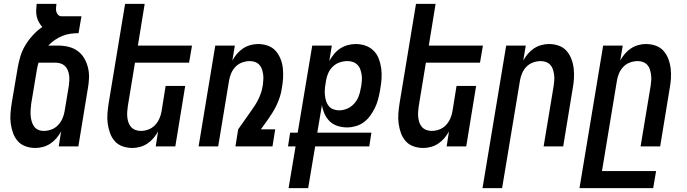

<svg xmlns="http://www.w3.org/2000/svg" viewBox="-20 -755 3540 990"><path d="M163 8Q136 8 112 -0.5Q88 -9 72 -27Q56 -45 47.5 -68.5Q39 -92 35.5 -117.5Q32 -143 34 -169Q36 -195 40 -221L71 -404Q76 -434 85 -464Q94 -494 110.5 -521.5Q127 -549 149.5 -573.5Q172 -598 198 -616Q188 -627 180.5 -640.5Q173 -654 169.5 -669.5Q166 -685 166.5 -701.5Q167 -718 169 -735H271Q270 -725 269 -714.5Q268 -704 270.5 -694.5Q273 -685 280 -678Q287 -671 298 -671H400L385 -584Q364 -584 343 -581Q322 -578 302 -570Q282 -562 263 -549Q244 -536 229 -520H280Q308 -520 334 -513.5Q360 -507 380.5 -492Q401 -477 414 -455Q427 -433 433.5 -407Q440 -381 439 -353.5Q438 -326 433 -299L384 0H283L295 -77Q285 -59 271 -42.5Q257 -26 239.5 -14.5Q222 -3 202 2.5Q182 8 163 8ZM206 -80Q225 -80 244.5 -87Q264 -94 278.5 -109Q293 -124 301.5 -143Q310 -162 313 -181L335 -313Q337 -327 337.5 -341Q338 -355 336 -368.5Q334 -382 329 -394Q324 -406 314.5 -415Q305 -424 292 -428Q279 -432 265 -432H179Q175 -421 173 -410.5Q171 -400 169 -389L141 -221Q139 -206 138 -190.5Q137 -175 138 -160Q139 -145 143 -130.5Q147 -116 155 -104Q163 -92 176.5 -86Q190 -80 206 -80Z M663 8Q636 8 612 -0.5Q588 -9 572 -27Q556 -45 547.5 -68.5Q539 -92 535.5 -117.5Q532 -143 534 -169Q536 -195 540 -221L625 -735H726L691 -520H970L955 -432H676L639 -207Q637 -193 636 -178.5Q635 -164 636.5 -150Q638 -136 642.5 -123Q647 -110 656 -100Q665 -90 678 -85Q691 -80 706 -80Q725 -80 744.5 -87Q764 -94 778.5 -109Q793 -124 801.5 -143Q810 -162 813 -181L834 -312H935L884 0H783L795 -77Q785 -59 771 -42.5Q757 -26 739.5 -14.5Q722 -3 702 2.5Q682 8 663 8Z M1004 0 1090 -520H1191L1178 -443Q1188 -461 1202 -477.5Q1216 -494 1233.5 -505.5Q1251 -517 1271 -522.5Q1291 -528 1310 -528Q1337 -528 1361 -519.5Q1385 -511 1401 -493Q1417 -475 1426.5 -451.5Q1436 -428 1438.5 -402.5Q1441 -377 1439.5 -351Q1438 -325 1433 -299Q1430 -277 1423 -255.5Q1416 -234 1406.5 -213.5Q1397 -193 1384.5 -173.5Q1372 -154 1359 -135L1325 -88H1399L1385 0H1194L1208 -88L1277 -186Q1287 -200 1296.5 -215Q1306 -230 1313.5 -246Q1321 -262 1326.5 -278.5Q1332 -295 1334 -311L1335 -313Q1336 -327 1337.5 -341.5Q1339 -356 1337 -370Q1335 -384 1331 -397Q1327 -410 1318 -420Q1309 -430 1296 -435Q1283 -440 1268 -440Q1249 -440 1229 -433Q1209 -426 1194.5 -411Q1180 -396 1172 -377Q1164 -358 1161 -339L1105 0Z M1468 215 1504 0H1465L1476 -71H1515L1590 -520H1691L1678 -441Q1689 -460 1703 -477Q1717 -494 1735 -505.5Q1753 -517 1773.5 -522.5Q1794 -528 1814 -528Q1841 -528 1865 -519.5Q1889 -511 1906.5 -493.5Q1924 -476 1933 -452.5Q1942 -429 1945.5 -403.5Q1949 -378 1947.5 -351.5Q1946 -325 1941 -299L1939 -285Q1935 -263 1929 -241Q1923 -219 1913 -198.5Q1903 -178 1889 -158.5Q1875 -139 1856 -125Q1837 -111 1814.5 -104.5Q1792 -98 1770 -98Q1745 -98 1721 -105.5Q1697 -113 1680.5 -129Q1664 -145 1654 -167Q1644 -189 1640 -213L1616 -71H1895L1884 0H1605L1569 215ZM1728 -186Q1749 -186 1769.5 -194.5Q1790 -203 1805.5 -220Q1821 -237 1829 -257.5Q1837 -278 1840 -299L1843 -313Q1845 -328 1846 -342.5Q1847 -357 1844.5 -371Q1842 -385 1837.5 -398Q1833 -411 1823 -421Q1813 -431 1800 -435.5Q1787 -440 1772 -440Q1752 -440 1732 -433.5Q1712 -427 1696.5 -412Q1681 -397 1672.5 -378Q1664 -359 1661 -339L1659 -325Q1656 -310 1655 -294.5Q1654 -279 1655.5 -263.5Q1657 -248 1661.5 -234Q1666 -220 1674.5 -209Q1683 -198 1697.5 -192Q1712 -186 1728 -186Z M2163 8Q2136 8 2112 -0.5Q2088 -9 2072 -27Q2056 -45 2047.5 -68.5Q2039 -92 2035.5 -117.5Q2032 -143 2034 -169Q2036 -195 2040 -221L2125 -735H2226L2191 -520H2470L2455 -432H2176L2139 -207Q2137 -193 2136 -178.5Q2135 -164 2136.5 -150Q2138 -136 2142.5 -123Q2147 -110 2156 -100Q2165 -90 2178 -85Q2191 -80 2206 -80Q2225 -80 2244.5 -87Q2264 -94 2278.5 -109Q2293 -124 2301.5 -143Q2310 -162 2313 -181L2334 -312H2435L2384 0H2283L2295 -77Q2285 -59 2271 -42.5Q2257 -26 2239.5 -14.5Q2222 -3 2202 2.5Q2182 8 2163 8Z M2468 215 2590 -520H2691L2678 -443Q2688 -461 2702 -477.5Q2716 -494 2733.5 -505.5Q2751 -517 2771 -522.5Q2791 -528 2810 -528Q2837 -528 2861 -519.5Q2885 -511 2901 -493Q2917 -475 2926 -451.5Q2935 -428 2938 -402.5Q2941 -377 2939.5 -351Q2938 -325 2933 -299L2884 0H2783L2835 -313Q2837 -327 2838 -341.5Q2839 -356 2837 -370Q2835 -384 2831 -397Q2827 -410 2818 -420Q2809 -430 2796 -435Q2783 -440 2768 -440Q2749 -440 2729 -433Q2709 -426 2694.5 -411Q2680 -396 2672 -377Q2664 -358 2661 -339L2569 215Z M2968 215 3090 -520H3191L3178 -443Q3188 -461 3202 -477.5Q3216 -494 3233.5 -505.5Q3251 -517 3271 -522.5Q3291 -528 3310 -528Q3337 -528 3361 -519.5Q3385 -511 3401 -493Q3417 -475 3426 -451.5Q3435 -428 3438 -402.5Q3441 -377 3439.5 -351Q3438 -325 3433 -299L3384 0H3283L3335 -313Q3337 -327 3338 -341.5Q3339 -356 3337 -370Q3335 -384 3331 -397Q3327 -410 3318 -420Q3309 -430 3296 -435Q3283 -440 3268 -440Q3249 -440 3229 -433Q3209 -426 3194.5 -411Q3180 -396 3172 -377Q3164 -358 3161 -339L3084 127H3363L3348 215Z"/></svg>

Font: Iosevka Semibold Oblique
Style: Regular
Weight: 600
Italic angle: -9°
Monospace: yes
Designer: Belleve Invis
Foundry: Belleve Invis
Version: Version 32.5.0; ttfautohint (v1.8.4)